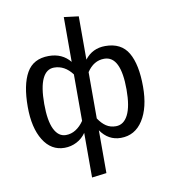

<svg xmlns="http://www.w3.org/2000/svg" viewBox="-101 -836 1007 1135"><g transform="rotate(-10 403.0 -268.5)"><path d="M749 -264Q749 -138 701 -63Q653 12 568 12Q493 12 447 -55V202L359 213V-55Q337 -23 303 -5.5Q269 12 230 12Q150 12 103.5 -63Q57 -138 57 -264Q57 -396 97.5 -467.5Q138 -539 231 -539Q312 -539 359 -481V-750L447 -739V-479Q493 -539 570 -539Q666 -539 707.5 -468Q749 -397 749 -264ZM359 -127V-406Q314 -466 250 -466Q204 -466 180 -415.5Q156 -365 156 -264Q156 -163 181 -112Q206 -61 251 -61Q283 -61 310.5 -78.5Q338 -96 359 -127ZM650 -264Q650 -466 551 -466Q488 -466 447 -404V-126Q468 -94 493 -77.5Q518 -61 551 -61Q598 -61 624 -112Q650 -163 650 -264Z"/></g></svg>

Font: Fira Sans
Style: Regular
Weight: 400
Designer: bBox Type GmbH & Carrois Corporate GbR & Edenspiekermann AG
Foundry: bBox Type GmbH & Carrois Corporate GbR & Edenspiekermann AG
Version: Version 4.301